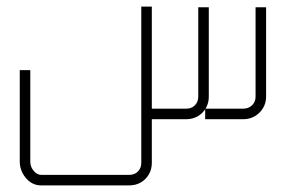

<svg xmlns="http://www.w3.org/2000/svg" viewBox="-20 -362 868 583"><path d="M105 201Q86 201 71.5 190.5Q57 180 48.5 163.5Q40 147 40 129V-149H72V129Q72 145 82.5 157Q93 169 105 169H372Q389 169 399 158.5Q409 148 409 133V-342H441V133Q441 152 432 167.5Q423 183 407.5 192Q392 201 372 201ZM433 0V-32H545Q562 -32 572 -42.5Q582 -53 582 -68V-340H614V-68Q614 -49 605 -33.5Q596 -18 580.5 -9Q565 0 545 0ZM603 0V-32H718Q735 -32 745.5 -42.5Q756 -53 756 -68V-340H788V-68Q788 -49 778.5 -33.5Q769 -18 753.5 -9Q738 0 718 0Z"/></svg>

Font: Mada ExtraLight
Style: Regular
Weight: 250
Designer: Khaled Hosny
Version: Version 1.5